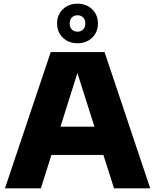

<svg xmlns="http://www.w3.org/2000/svg" viewBox="-20 -1023 844 1043"><path d="M7 0 255.5 -740H548L796 0H599.5L541.5 -181.5H259.5L202 0ZM308.5 -335H493L400.5 -626ZM401 -788Q353 -788 321.5 -818.2Q290 -848.5 290 -895.5Q290 -942.5 321.5 -972.8Q353 -1003 401 -1003Q449 -1003 480.5 -972.8Q512 -942.5 512 -895.5Q512 -848.5 480.5 -818.2Q449 -788 401 -788ZM401 -851Q420 -851 431.8 -863Q443.5 -875 443.5 -895.5Q443.5 -916 431.8 -928Q420 -940 401 -940Q382 -940 370.2 -928Q358.5 -916 358.5 -895.5Q358.5 -875 370.2 -863Q382 -851 401 -851Z"/></svg>

Font: Encode Sans SemiExpanded SemiExpanded ExtraBold
Style: Regular
Weight: 800
Width: 6
Designer: Multiple Designers
Foundry: Impallari Type
Version: Version 3.000; ttfautohint (v1.8.3) -l 8 -r 50 -G 200 -x 14 